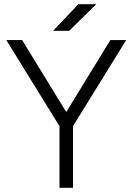

<svg xmlns="http://www.w3.org/2000/svg" viewBox="-20 -890 628 910"><path d="M275 -328 503 -700H578L326 -292ZM262 -336H326V0H262ZM10 -700H85L313 -328L262 -292ZM351 -870H436L308 -744H232Z"/></svg>

Font: Oak Sans Light
Style: Regular
Weight: 400
Designer: Erik Kennedy, Walven
Foundry: Erik Kennedy, Walven
Version: Version 1.100;Glyphs 3.1.2 (3151)